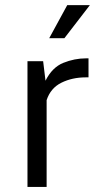

<svg xmlns="http://www.w3.org/2000/svg" viewBox="-20 -734 398 754"><path d="M149.4 -493.7 158.7 -417Q184.6 -469.2 228.5 -487.1Q272.5 -504.9 318.4 -504.9H327.6V-430.2H316.9Q263.7 -430.2 221.2 -409.2Q178.7 -388.2 163.1 -340.8V0H87.9V-493.7ZM244.1 -713.9H333L232.9 -584H173.3Z"/></svg>

Font: Metrophobic
Style: Regular
Weight: 400
Designer: Vernon Adams
Foundry: Vernon Adams
Version: Version 3.200; ttfautohint (v1.8.4.7-5d5b);gftools[0.9.23]